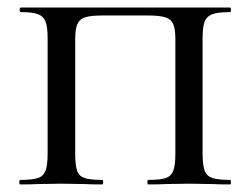

<svg xmlns="http://www.w3.org/2000/svg" viewBox="-20 -488 663 508"><path d="M34 -12Q66 -12 80.5 -17Q95 -22 100.5 -36.5Q106 -51 106 -81V-387Q106 -417 100.5 -431Q95 -445 80.5 -450.5Q66 -456 35 -456Q32 -456 32 -462Q32 -468 35 -468H589Q591 -468 591 -462Q591 -456 589 -456Q557 -456 542 -450.5Q527 -445 521.5 -431Q516 -417 516 -387V-81Q516 -51 521.5 -36.5Q527 -22 542 -17Q557 -12 589 -12Q591 -12 591 -6Q591 0 589 0Q559 0 542 -1L481 -2L417 -1Q401 0 372 0Q370 0 370 -6Q370 -12 372 -12Q404 -12 418.5 -17Q433 -22 438.5 -36.5Q444 -51 444 -81V-385Q444 -411 438.5 -424Q433 -437 418 -442Q403 -447 372 -447H250Q219 -447 204.5 -442Q190 -437 184.5 -424Q179 -411 179 -385V-81Q179 -51 184 -36.5Q189 -22 203.5 -17Q218 -12 250 -12Q253 -12 253 -6Q253 0 250 0Q221 0 205 -1L142 -2L79 -1Q63 0 34 0Q31 0 31 -6Q31 -12 34 -12Z"/></svg>

Font: Cormorant SC Medium
Style: Regular
Weight: 500
Designer: Christian Thalmann (Catharsis Fonts)
Version: Version 3.000